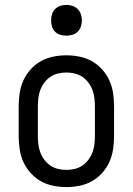

<svg xmlns="http://www.w3.org/2000/svg" viewBox="-20 -753 540 781"><path d="M250 8Q223 8 196 2.5Q169 -3 146 -16Q123 -29 104.5 -49.5Q86 -70 75 -94.5Q64 -119 60 -146Q56 -173 56 -200V-320Q56 -347 60 -374Q64 -401 75 -425.5Q86 -450 104.5 -470.5Q123 -491 146 -504Q169 -517 196 -522.5Q223 -528 250 -528Q277 -528 304 -522.5Q331 -517 354 -504Q377 -491 395.5 -470.5Q414 -450 425 -425.5Q436 -401 440 -374Q444 -347 444 -320V-200Q444 -173 440 -146Q436 -119 425 -94.5Q414 -70 395.5 -49.5Q377 -29 354 -16Q331 -3 304 2.5Q277 8 250 8ZM250 -62Q267 -62 284 -66Q301 -70 315 -79.5Q329 -89 339.5 -103Q350 -117 356 -133Q362 -149 364 -166Q366 -183 366 -200V-320Q366 -337 364 -354Q362 -371 356 -387Q350 -403 339.5 -417Q329 -431 315 -440.5Q301 -450 284 -454Q267 -458 250 -458Q233 -458 216 -454Q199 -450 185 -440.5Q171 -431 160.5 -417Q150 -403 144 -387Q138 -371 136 -354Q134 -337 134 -320V-200Q134 -183 136 -166Q138 -149 144 -133Q150 -117 160.5 -103Q171 -89 185 -79.5Q199 -70 216 -66Q233 -62 250 -62ZM250 -608Q237 -608 225 -611.5Q213 -615 204 -624Q195 -633 191.5 -645Q188 -657 188 -670Q188 -683 191.5 -695Q195 -707 204 -716Q213 -725 225 -729Q237 -733 250 -733Q263 -733 275 -729Q287 -725 296 -716Q305 -707 309 -695Q313 -683 313 -670Q313 -657 309 -645Q305 -633 296 -624Q287 -615 275 -611.5Q263 -608 250 -608Z"/></svg>

Font: Iosevka Term
Style: Regular
Weight: 400
Monospace: yes
Designer: Belleve Invis
Foundry: Belleve Invis
Version: Version 30.0.1